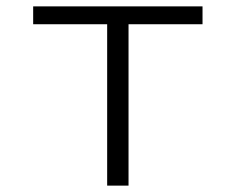

<svg xmlns="http://www.w3.org/2000/svg" viewBox="-20 -582 740 602"><path d="M316 -506V0H383V-506H615V-562H84V-506Z"/></svg>

Font: Kawkab Mono Light
Style: Regular
Weight: 300
Monospace: yes
Designer: Abdullah Arif
Foundry: Abdullah Arif
Version: Version 1.000;PS 000.500;hotconv 1.0.88;makeotf.lib2.5.64775